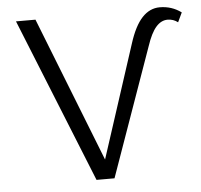

<svg xmlns="http://www.w3.org/2000/svg" viewBox="-49 -715 803 766"><g transform="rotate(-5 352.0 -332.0)"><path d="M704 -636 686 -598Q668 -612 645 -612Q619 -612 598.5 -588.5Q578 -565 561 -514L379 0H307L42 -658H120L348 -78L495 -530Q517 -599 547.5 -631.5Q578 -664 618 -664Q666 -664 704 -636Z"/></g></svg>

Font: Ysabeau
Style: Regular
Weight: 400
Designer: Christian Thalmann (Catharsis Fonts)
Version: Version 0.003